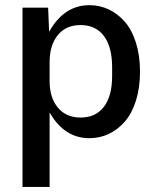

<svg xmlns="http://www.w3.org/2000/svg" viewBox="-20 -530 610 750"><path d="M67.9 200.2V-500H168L171.9 -405.8Q230 -509.8 329.1 -509.8Q369.6 -509.8 404.8 -493.2Q439.9 -476.6 467.5 -445.1Q495.1 -413.6 511 -363.3Q526.9 -313 526.9 -250Q526.9 -187 511 -136.7Q495.1 -86.4 467.5 -54.9Q439.9 -23.4 404.8 -6.8Q369.6 9.8 329.1 9.8Q231 9.8 173.8 -90.8V200.2ZM173.8 -212.9Q173.8 -148.9 205.8 -109.9Q237.8 -70.8 294.9 -70.8Q354 -70.8 386 -113Q418 -155.3 418 -232.9V-267.1Q418 -346.2 386 -389.2Q354 -432.1 294.9 -432.1Q237.3 -432.1 205.6 -392.6Q173.8 -353 173.8 -287.1Z"/></svg>

Font: TASA Orbiter Text Medium
Style: Regular
Weight: 500
Designer: Weizhong Zhang
Version: Version 1.000;Glyphs 3.1.2 (3151)